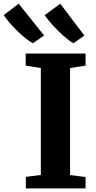

<svg xmlns="http://www.w3.org/2000/svg" viewBox="-102 -1038 530 1058"><path d="M123 -74V-663L39.5 -676.5V-743H369.5V-676.5L284 -663V-73.5L369.5 -62.5V0H40.5V-63.5ZM78.5 -800Q60.5 -809.5 37.8 -827.8Q15 -846 -8 -868.8Q-31 -891.5 -50.2 -914Q-69.5 -936.5 -81.5 -955L1 -1017.5L141 -842.5L79.5 -800ZM302 -800Q278.5 -813.5 247.5 -840.8Q216.5 -868 188.5 -899.2Q160.5 -930.5 144 -954.5L230 -1017.5L363 -842L303 -800Z"/></svg>

Font: Merriweather ExtraBold
Style: Regular
Weight: 800
Version: Version 2.100